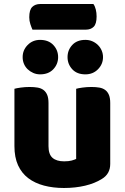

<svg xmlns="http://www.w3.org/2000/svg" viewBox="-20 -922 622 958"><path d="M52 -479Q62 -482 83.5 -485Q105 -488 128 -488Q150 -488 167.5 -485Q185 -482 197 -473Q209 -464 215.5 -448.5Q222 -433 222 -408V-193Q222 -152 242 -134.5Q262 -117 300 -117Q323 -117 337.5 -121Q352 -125 360 -129V-479Q370 -482 391.5 -485Q413 -488 436 -488Q458 -488 475.5 -485Q493 -482 505 -473Q517 -464 523.5 -448.5Q530 -433 530 -408V-104Q530 -54 488 -29Q453 -7 404.5 4.5Q356 16 299 16Q245 16 199.5 4Q154 -8 121 -33Q88 -58 70 -97.5Q52 -137 52 -193ZM93 -637Q93 -672 118 -697.5Q143 -723 180 -723Q222 -723 246 -697.5Q270 -672 270 -637Q270 -602 246 -576.5Q222 -551 180 -551Q162 -551 146 -558Q130 -565 118 -576.5Q106 -588 99.5 -603.5Q93 -619 93 -637ZM317 -637Q317 -672 340.5 -697.5Q364 -723 406 -723Q425 -723 441 -716Q457 -709 469 -697Q481 -685 487.5 -669.5Q494 -654 494 -637Q494 -602 469 -576.5Q444 -551 406 -551Q364 -551 340.5 -576.5Q317 -602 317 -637ZM142 -774Q137 -785 131.5 -801.5Q126 -818 126 -836Q126 -873 141 -887.5Q156 -902 181 -902H446Q454 -891 458 -874.5Q462 -858 462 -840Q462 -803 447.5 -788.5Q433 -774 408 -774Z"/></svg>

Font: Baloo
Style: Regular
Weight: 400
Designer: Sarang Kulkarni and Ek Type
Foundry: Ek Type
Version: Version 1.100;PS 1.000;hotconv 1.0.88;makeotf.lib2.5.647800;